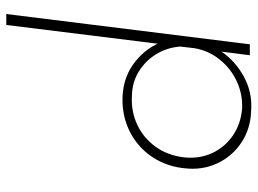

<svg xmlns="http://www.w3.org/2000/svg" viewBox="-122 -674 801 596"><g transform="rotate(-90 278.0 -375.5)"><path d="M231 4Q176 2 133.5 -26.5Q91 -55 69.5 -101Q48 -147 54 -201Q58 -245 77 -282Q96 -319 126.5 -345Q157 -371 195.5 -384Q234 -397 278 -395Q340 -392 385.5 -355.5Q431 -319 448 -268L437 -255L499 -756H533L439 0H405L420 -117L424 -100Q395 -51 343 -21Q291 9 231 4ZM239 -24Q284 -22 324 -40.5Q364 -59 392 -94Q420 -129 427 -173L432 -216Q429 -256 409 -289.5Q389 -323 355.5 -344Q322 -365 280 -366Q231 -369 189.5 -349.5Q148 -330 121 -292.5Q94 -255 88 -204Q83 -156 101.5 -116.5Q120 -77 156 -52.5Q192 -28 239 -24Z"/></g></svg>

Font: Josefin Sans Thin ExtraLight
Style: Italic
Weight: 250
Italic angle: -7°
Version: Version 2.000